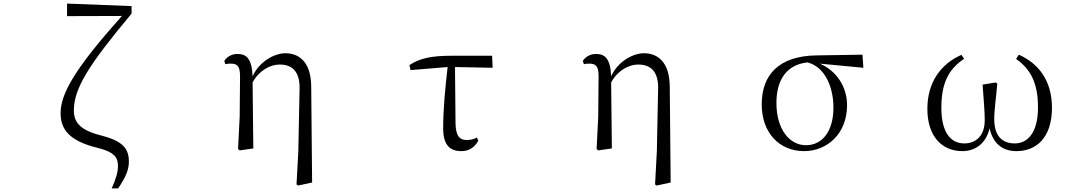

<svg xmlns="http://www.w3.org/2000/svg" viewBox="-20 -828 6040 1071"><path d="M603 223H639C678 165 699 122 699 74C699 9 673 -39 552 -70C434 -99 392 -140 392 -212C392 -333 472 -463 714 -752V-794L354 -808V-738L660 -739C404 -452 318 -309 318 -197C318 -104 369 -42 521 -4C625 21 638 55 638 99C638 133 626 172 603 223Z M1634 201 1643 207 1721 190 1716 -345C1715 -485 1646 -531 1572 -531C1515 -531 1430 -490 1389 -403C1385 -500 1355 -527 1305 -527C1270 -527 1244 -509 1231 -488L1237 -470C1249 -473 1258 -473 1269 -473C1305 -473 1319 -456 1319 -403L1317 -178L1308 3L1317 11L1393 0L1389 -368C1426 -436 1488 -468 1540 -468C1608 -468 1654 -431 1651 -331L1644 16Z M2553 15C2598 15 2627 -6 2648 -43L2640 -61C2624 -52 2607 -47 2584 -47C2547 -47 2523 -65 2521 -137L2518 -454L2728 -450L2725 -517H2499C2388 -517 2324 -504 2264 -465L2270 -437L2477 -454C2464 -344 2452 -221 2452 -112C2452 -20 2489 15 2553 15Z M3634 201 3643 207 3721 190 3716 -345C3715 -485 3646 -531 3572 -531C3515 -531 3430 -490 3389 -403C3385 -500 3355 -527 3305 -527C3270 -527 3244 -509 3231 -488L3237 -470C3249 -473 3258 -473 3269 -473C3305 -473 3319 -456 3319 -403L3317 -178L3308 3L3317 11L3393 0L3389 -368C3426 -436 3488 -468 3540 -468C3608 -468 3654 -431 3651 -331L3644 16Z M4465 15C4595 15 4705 -83 4705 -241C4705 -347 4643 -435 4553 -473L4796 -450L4791 -523L4534 -519C4325 -516 4229 -411 4229 -246C4229 -84 4330 15 4465 15ZM4484 -480C4580 -456 4629 -345 4629 -228C4629 -93 4565 -18 4476 -18C4385 -18 4311 -105 4311 -254C4311 -382 4367 -467 4484 -480Z M5348 15C5423 15 5481 -30 5500 -112C5520 -27 5571 15 5650 15C5760 15 5848 -59 5848 -227C5848 -375 5776 -473 5663 -523L5648 -499C5731 -441 5770 -362 5770 -229C5770 -86 5711 -28 5641 -28C5565 -28 5526 -75 5526 -164C5526 -218 5537 -287 5543 -362L5534 -368L5461 -356C5466 -273 5473 -219 5473 -157C5473 -71 5424 -28 5359 -28C5285 -28 5231 -86 5231 -227C5231 -365 5272 -443 5358 -500L5343 -522C5231 -473 5153 -372 5153 -221C5153 -64 5237 15 5348 15Z"/></svg>

Font: Harano Aji Mincho
Style: Regular
Weight: 400
Foundry: Masamichi Hosoda
Version: HaranoAjiMincho-Regular version 20230610;ttx 4.39.4